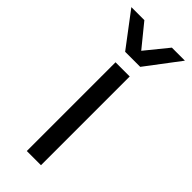

<svg xmlns="http://www.w3.org/2000/svg" viewBox="-274 -733 765 765"><g transform="rotate(45 109.0 -350.0)"><path d="M68.3 0V-500H148.3V0ZM69.2 -556.7 185.8 -700H259.2L150.8 -556.7ZM147.5 -556.7H65.8L-42.5 -700H30.8Z"/></g></svg>

Font: Epunda Slab Light
Style: Regular
Weight: 300
Designer: Simon Atzbach
Foundry: typofactur
Version: Version 1.102